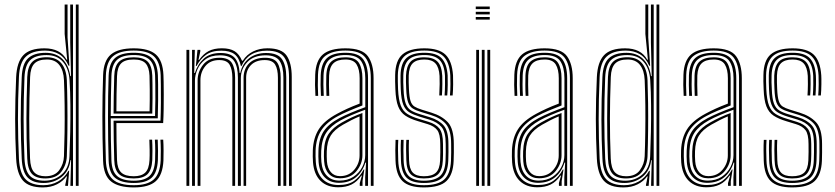

<svg xmlns="http://www.w3.org/2000/svg" viewBox="-20 -820 3685 847"><path d="M326.8 0H314.5V-800H326.8ZM302 0H290.5L293.5 -113.5H291Q285 -65.5 251.5 -39.1Q218 -12.8 172.5 -12.8Q125.2 -12.8 101.9 -37Q78.5 -61.2 75.8 -120.8Q71.8 -203.2 71.5 -291.5Q71.2 -379.8 75.8 -479Q78.2 -539 104.1 -563Q130 -587 181.8 -587Q227.2 -587 255.2 -559.9Q283.2 -532.8 290.2 -484H293.2L289.8 -632.2V-800H302ZM168.8 6.8Q107.8 6.8 81.1 -23.6Q54.5 -54 51.2 -120.2Q46.8 -210 46.8 -295.2Q46.8 -380.5 51.2 -479.5Q54.2 -546 82.9 -576.4Q111.5 -606.8 176 -606.8Q246.2 -606.8 273.5 -556.8H276.5L265.2 -670.2V-800H278V-654.8L286.2 -530H282.5Q266.5 -566.5 239.8 -581.6Q213 -596.8 179.2 -596.8Q122.5 -596.8 94.4 -570.4Q66.2 -544 63.5 -480.2Q59 -377.8 59.2 -293.5Q59.5 -209.2 63.5 -119.5Q66.8 -56 92.5 -29.5Q118.2 -3 171.2 -3Q206.8 -3 236 -19.4Q265.2 -35.8 281.8 -66.5H285L279.8 0H267.8L268 -5.2L275.5 -41.8H272.8Q258 -20.5 231.1 -6.9Q204.2 6.8 168.8 6.8ZM176.5 -22.8Q221.2 -22.8 252.9 -51Q284.5 -79.2 286.5 -130.5Q288.5 -179 289.8 -238Q291 -297 290.5 -356.6Q290 -416.2 286.8 -466.8Q283.5 -517.2 257.8 -547.1Q232 -577 185.5 -577Q135.8 -577 113 -554.4Q90.2 -531.8 88 -479Q84 -379.8 84.1 -296.1Q84.2 -212.5 88 -120.2Q90.2 -68 110.9 -45.4Q131.5 -22.8 176.5 -22.8ZM179.8 -32.8Q139.2 -32.8 120.6 -53.2Q102 -73.8 100.2 -121.2Q96.5 -211.2 96.6 -296Q96.8 -380.8 100.2 -480.2Q102 -526.8 122.4 -547.1Q142.8 -567.5 186.5 -567.5Q228.2 -567.5 250.4 -541Q272.5 -514.5 274.8 -466.8Q276.5 -422.8 277.2 -365.4Q278 -308 277.4 -246.9Q276.8 -185.8 274.8 -130.5Q273.2 -92.8 250.9 -62.8Q228.5 -32.8 179.8 -32.8ZM180.2 -42.5Q222 -42.5 241.5 -69.6Q261 -96.8 262.2 -131Q264 -176.8 264.9 -235Q265.8 -293.2 265.1 -353.6Q264.5 -414 262.2 -466.5Q260.5 -509.2 241.6 -533.4Q222.8 -557.5 186.8 -557.5Q149 -557.5 131.6 -539.4Q114.2 -521.2 112.8 -480Q109 -383.5 108.9 -297.5Q108.8 -211.5 112.5 -121.5Q114.2 -77.2 130.9 -59.9Q147.5 -42.5 180.2 -42.5Z M570.2 6.8Q503 6.8 470 -19.5Q437 -45.8 434.8 -110.8Q431.5 -212.8 431.6 -307Q431.8 -401.2 434.8 -488.2Q437.2 -553.5 469.9 -580.1Q502.5 -606.8 569.8 -606.8Q637 -606.8 667.6 -579.6Q698.2 -552.5 701 -489Q701.5 -481.5 701.9 -458.4Q702.2 -435.2 702.4 -403.8Q702.5 -372.2 702 -338.9Q701.5 -305.5 699.8 -277.2H493.5Q493.5 -234.5 494.2 -195.8Q495 -157 496.2 -114.2Q497.5 -76 514.6 -59.2Q531.8 -42.5 570.2 -42.5Q603.8 -42.5 620.6 -58.4Q637.5 -74.2 639.5 -114.2Q640.5 -132.8 640.1 -158.9Q639.8 -185 638.8 -204H651Q652.5 -181.2 652.5 -155.1Q652.5 -129 651.8 -113.8Q649.5 -70.2 630.5 -51.5Q611.5 -32.8 570.2 -32.8Q525 -32.8 505.1 -51.8Q485.2 -70.8 484 -113.8Q482.5 -161 481.8 -204.5Q481 -248 481 -287.8H688Q689.5 -324 689.8 -366.8Q690 -409.5 689.6 -443.8Q689.2 -478 688.8 -488.5Q686.2 -546.8 658.5 -571.9Q630.8 -597 569.8 -597Q508.5 -597 478.8 -572.1Q449 -547.2 447 -486.2Q444.2 -407.5 444 -308.9Q443.8 -210.2 447 -113.2Q448.8 -54.8 477.1 -28.9Q505.5 -3 570.2 -3Q630 -3 657.9 -28.1Q685.8 -53.2 688.8 -112.5Q689.5 -127.5 689.4 -155.4Q689.2 -183.2 687.8 -204H700Q701.5 -183.2 701.6 -155.5Q701.8 -127.8 701 -111.8Q697.8 -48.2 667.4 -20.8Q637 6.8 570.2 6.8ZM570.2 -12.8Q515.8 -12.8 488.4 -34.9Q461 -57 459.2 -112.8Q456.5 -200.8 456.4 -299.4Q456.2 -398 459.2 -485.8Q461.2 -541.2 487.6 -564.2Q514 -587.2 569.8 -587.2Q624.5 -587.2 649.2 -564.2Q674 -541.2 676.5 -488.2Q677 -478.5 677.4 -447.9Q677.8 -417.2 677.5 -377Q677.2 -336.8 676 -298H468.5Q468.5 -253.5 469.2 -205.4Q470 -157.2 471.5 -113.5Q473.2 -63.8 496.9 -43.2Q520.5 -22.8 570.2 -22.8Q617.8 -22.8 639.8 -43.8Q661.8 -64.8 664.2 -113.5Q665 -128.5 664.9 -155.9Q664.8 -183.2 663.2 -204H675.8Q677 -182.5 677.1 -155.4Q677.2 -128.2 676.5 -113Q673.8 -59.2 649.1 -36Q624.5 -12.8 570.2 -12.8ZM468.5 -308.2H664Q665.2 -344.2 665.4 -381.4Q665.5 -418.5 665.1 -447.5Q664.8 -476.5 664.2 -487.5Q662 -535.2 640.2 -556.2Q618.5 -577.2 569.8 -577.2Q518.5 -577.2 495.9 -555.6Q473.2 -534 471.5 -485.2Q470 -442.2 469.4 -396.8Q468.8 -351.2 468.5 -308.2ZM481 -318.8Q481 -353 481.8 -396.8Q482.5 -440.5 484 -484.8Q485.2 -529 505.4 -548.1Q525.5 -567.2 569.8 -567.2Q612.2 -567.2 631.1 -548.5Q650 -529.8 651.8 -487Q652.2 -475.5 652.6 -448.5Q653 -421.5 652.9 -387Q652.8 -352.5 651.8 -318.8ZM493.5 -329H639.8Q641 -380.2 640.6 -426Q640.2 -471.8 639.5 -486.2Q638 -522.8 622.6 -540.1Q607.2 -557.5 569.8 -557.5Q530.8 -557.5 514.1 -540.1Q497.5 -522.8 496.2 -484.2Q494.8 -442.2 494.1 -404.6Q493.5 -367 493.5 -329Z M1255 0V-479.5Q1255 -536 1234.6 -566.2Q1214.2 -596.5 1157.5 -596.5Q1075.8 -596.5 1045.2 -528.5H1042.8Q1035 -565 1014.6 -580.8Q994.2 -596.5 956.2 -596.5Q914.2 -596.5 888.8 -578Q863.2 -559.5 847 -528.8H844L851.2 -600H863.5V-592.5L855.5 -555.5H858.2Q876.8 -582.2 900.4 -594.6Q924 -607 959 -607Q994 -607 1014.8 -594.2Q1035.5 -581.5 1047.5 -552.2H1051Q1068.5 -579.5 1096.9 -593.2Q1125.2 -607 1160 -607Q1222.5 -607 1244.8 -574.2Q1267 -541.5 1267 -480.5V0ZM802.5 0V-600H815V0ZM827.2 0V-600H839.5L836.8 -498H839.8Q852 -537.2 879.4 -561.8Q906.8 -586.2 953 -586.2Q995.8 -586.2 1015 -565.2Q1034.2 -544.2 1037.2 -498H1039.8Q1049.8 -541.2 1080.1 -563.8Q1110.5 -586.2 1154.2 -586.2Q1206.5 -586 1224.6 -558Q1242.8 -530 1242.8 -479V0H1230.2V-478.2Q1230.2 -525.2 1213.9 -550.6Q1197.5 -576 1151.5 -576Q1099.5 -576 1071 -546Q1042.5 -516 1042.5 -475.5V0H1029.5V-478.2Q1029.5 -525.2 1012.9 -550.6Q996.2 -576 950.2 -576Q910.2 -576 886 -557.8Q861.8 -539.5 850.9 -513.8Q840 -488 840 -465V0ZM851.8 0V-465.5Q851.8 -503.2 875.8 -534.2Q899.8 -565.2 948 -565.2Q988.5 -565.2 1002.9 -542.2Q1017.2 -519.2 1017.2 -477V0H1005V-476.8Q1005 -513 993.2 -534Q981.5 -555 946.8 -555Q907.5 -555 885.9 -528.5Q864.2 -502 864.2 -466V0ZM1054.5 0V-476Q1054.5 -516.2 1079.2 -540.8Q1104 -565.2 1149.2 -565.2Q1189.8 -565.2 1204 -542.2Q1218.2 -519.2 1218.2 -477V0H1206V-476.8Q1206 -514.5 1193.9 -534.8Q1181.8 -555 1148 -555Q1109 -555 1087.4 -533.2Q1065.8 -511.5 1065.8 -476.8V0Z M1615.8 0V-474.8Q1615.8 -534.5 1592.1 -565.8Q1568.5 -597 1504 -597Q1447.8 -597 1416.5 -574.4Q1385.2 -551.8 1382.8 -490Q1381 -444.2 1383.5 -397.2H1371.5Q1368.5 -446.8 1370.5 -490.5Q1373 -553 1404.6 -579.9Q1436.2 -606.8 1504 -606.8Q1577.5 -606.8 1602.8 -572.1Q1628 -537.5 1628 -474.8V0ZM1591 0V-38L1594.8 -102.8H1591.8Q1579.5 -62.5 1550.2 -38Q1521 -13.5 1475.5 -13.5Q1436.2 -13.5 1412.5 -37.6Q1388.8 -61.8 1385.5 -105.2Q1383.8 -129.8 1384.8 -155.2Q1386.5 -208 1408 -240.8Q1429.5 -273.5 1477.5 -299Q1498.2 -310 1528.6 -322.8Q1559 -335.5 1591.5 -347.2V-474.8Q1591.5 -522.2 1573.6 -549.8Q1555.8 -577.2 1504 -577.2Q1455.8 -577.2 1432.5 -556.6Q1409.2 -536 1407.2 -487.2Q1406.5 -471.5 1406.6 -447Q1406.8 -422.5 1408.2 -397.2H1395.8Q1394.5 -420.5 1394.2 -445.2Q1394 -470 1394.8 -487.5Q1397 -540.5 1422.5 -563.9Q1448 -587.2 1504 -587.2Q1561.2 -587.2 1582.4 -558.4Q1603.5 -529.5 1603.5 -474.8V0ZM1471.8 6.2Q1423.2 6.2 1394.1 -22.2Q1365 -50.8 1360.8 -104Q1359 -128.8 1360 -156.8Q1362.2 -211.5 1386.2 -249.5Q1410.2 -287.5 1467 -318Q1487.5 -329.2 1511.2 -340.1Q1535 -351 1566.5 -363V-474.8Q1566.5 -513.8 1553.1 -535.6Q1539.8 -557.5 1504 -557.5Q1467.8 -557.5 1450.5 -540.4Q1433.2 -523.2 1431.8 -486.5Q1431.2 -470.5 1431.2 -446.5Q1431.2 -422.5 1432.5 -397.2H1420.2Q1419 -421 1419 -445.5Q1419 -470 1419.5 -487Q1421.2 -531 1442.2 -549.1Q1463.2 -567.2 1504 -567.2Q1548 -567.2 1563.4 -542.4Q1578.8 -517.5 1578.8 -474.8V-354.8Q1548.2 -343.2 1520 -331.1Q1491.8 -319 1472.2 -308.5Q1422.5 -282.2 1398.4 -246.6Q1374.2 -211 1372.2 -156Q1372 -142.5 1372 -130.5Q1372 -118.5 1373.2 -104.8Q1376.8 -56.8 1403 -30.2Q1429.2 -3.8 1473.8 -3.8Q1516.8 -3.8 1542.6 -22.4Q1568.5 -41 1584.2 -72.2H1587.2L1579.2 -21V0H1567.2L1567 -11.8L1576.5 -45.2H1573.8Q1555.2 -18 1530.6 -5.9Q1506 6.2 1471.8 6.2ZM1477.5 -23.2Q1513.5 -23.2 1538.9 -40Q1564.2 -56.8 1577.8 -82.6Q1591.2 -108.5 1591.2 -136V-336Q1560.8 -325 1531.8 -312.6Q1502.8 -300.2 1482.5 -289Q1440.2 -265.8 1419.8 -235.4Q1399.2 -205 1397 -154.5Q1395.8 -129.5 1397.8 -105.8Q1401.2 -66.5 1422 -44.9Q1442.8 -23.2 1477.5 -23.2ZM1479.2 -33.5Q1448.5 -33.5 1430.5 -53.2Q1412.5 -73 1410 -107.5Q1408.2 -130.8 1409.2 -152.8Q1411 -202 1430.2 -230Q1449.5 -258 1487.5 -279.2Q1510 -291.8 1532.2 -302.2Q1554.5 -312.8 1578.8 -321.5V-135.2Q1578.8 -97.5 1552.9 -65.5Q1527 -33.5 1479.2 -33.5ZM1480 -43Q1519 -43 1542.6 -70.9Q1566.2 -98.8 1566.2 -134.8V-306.5Q1547 -298.5 1529.6 -289.6Q1512.2 -280.8 1493 -269.8Q1455.2 -248.2 1439 -222Q1422.8 -195.8 1421.5 -152.5Q1420.8 -129.8 1422.2 -108.2Q1424.5 -78.2 1439.5 -60.6Q1454.5 -43 1480 -43Z M1849.8 -32.8Q1810.8 -32.8 1792.2 -51Q1773.8 -69.2 1772.5 -113.5Q1771.8 -137.8 1771.5 -157.9Q1771.2 -178 1772.5 -203H1784.2Q1783 -177.5 1783.4 -157.6Q1783.8 -137.8 1784.5 -113.8Q1785.5 -75.8 1800.6 -59.1Q1815.8 -42.5 1849.8 -42.5Q1886 -42.5 1902.9 -58.2Q1919.8 -74 1921.5 -111.8Q1922.8 -136.8 1922.5 -149.2Q1922.2 -161.8 1922.2 -184.8Q1922.2 -228.5 1908.9 -246Q1895.5 -263.5 1867.2 -272.2L1823.8 -285.5Q1789.2 -295.8 1768 -310Q1746.8 -324.2 1736.4 -350.9Q1726 -377.5 1724.2 -425.8Q1723.2 -447.8 1723.1 -460.5Q1723 -473.2 1723.2 -488.8Q1724.2 -553.5 1755.6 -580.1Q1787 -606.8 1852 -606.8Q1916 -606.8 1945.1 -579Q1974.2 -551.2 1978.5 -487.5Q1979.2 -476 1979 -448.4Q1978.8 -420.8 1976.8 -399H1965Q1967 -422 1967.1 -448.9Q1967.2 -475.8 1966.5 -487.2Q1963 -545 1936.8 -571Q1910.5 -597 1852 -597Q1790.2 -597 1763.2 -571Q1736.2 -545 1735 -487.5Q1734.8 -473.5 1735 -460Q1735.2 -446.5 1736 -426Q1738.2 -378.8 1748.1 -354Q1758 -329.2 1777.4 -317.1Q1796.8 -305 1827.2 -295.8L1870.5 -282.5Q1903.2 -272.5 1918.8 -252.5Q1934.2 -232.5 1934.2 -184.8Q1934.2 -167.8 1934.4 -157.8Q1934.5 -147.8 1934.4 -137.9Q1934.2 -128 1933.5 -111Q1931.5 -70.5 1912.9 -51.6Q1894.2 -32.8 1849.8 -32.8ZM1849.8 -12.8Q1798 -12.8 1774.2 -35.6Q1750.5 -58.5 1748.8 -112.8Q1748 -135.5 1747.8 -157.5Q1747.5 -179.5 1748.8 -203H1760.5Q1759.5 -179.8 1759.6 -158.2Q1759.8 -136.8 1760.5 -113Q1762 -63.8 1783.4 -43.2Q1804.8 -22.8 1849.8 -22.8Q1898 -22.8 1920.8 -42.9Q1943.5 -63 1945.5 -111.2Q1946.5 -132.2 1946.4 -148Q1946.2 -163.8 1946.2 -184.8Q1946.2 -238.8 1927.5 -260.2Q1908.8 -281.8 1873.5 -292.5L1830.8 -305.5Q1803.8 -313.8 1786.1 -324.4Q1768.5 -335 1759.1 -358Q1749.8 -381 1748 -426.2Q1747.2 -444.2 1747 -458.6Q1746.8 -473 1747 -487.2Q1748 -541.2 1773.2 -564.2Q1798.5 -587.2 1852 -587.2Q1905.8 -587.2 1928.6 -562.6Q1951.5 -538 1954.8 -486.8Q1955.5 -473 1955.1 -446.4Q1954.8 -419.8 1953 -399H1941.2Q1943 -419.5 1943.2 -447.9Q1943.5 -476.2 1943 -485.8Q1940 -535.2 1918.4 -556.2Q1896.8 -577.2 1852 -577.2Q1803 -577.2 1781.9 -555.8Q1760.8 -534.2 1759.2 -487.8Q1758.5 -468.2 1759 -456.8Q1759.5 -445.2 1760.2 -426.2Q1761.8 -384.5 1769.6 -363.5Q1777.5 -342.5 1793.1 -332.9Q1808.8 -323.2 1834 -315.8L1876.5 -302.8Q1917 -290.2 1937.6 -266.1Q1958.2 -242 1958.2 -184.8Q1958.2 -165.2 1958.4 -149.5Q1958.5 -133.8 1957.5 -111Q1955.2 -59 1930.8 -35.9Q1906.2 -12.8 1849.8 -12.8ZM1849.8 6.8Q1785 6.8 1756 -20.8Q1727 -48.2 1724.8 -111.8Q1724 -134.8 1723.9 -156.9Q1723.8 -179 1725 -203H1737Q1735.5 -179.2 1735.8 -157Q1736 -134.8 1736.8 -112.2Q1738.8 -53 1765.4 -28Q1792 -3 1849.8 -3Q1912.2 -3 1939.6 -28.2Q1967 -53.5 1969.5 -110.5Q1970.5 -135.2 1970.4 -147.2Q1970.2 -159.2 1970.2 -184.8Q1970.2 -244.8 1947.9 -271.9Q1925.5 -299 1879.8 -313L1837.5 -326Q1814.8 -332.8 1801 -341.4Q1787.2 -350 1780.4 -369Q1773.5 -388 1772 -426.5Q1771.2 -447 1770.9 -458.1Q1770.5 -469.2 1771 -486.5Q1772.8 -527.2 1790.5 -547.2Q1808.2 -567.2 1852 -567.2Q1890.8 -567.2 1909.6 -548.5Q1928.5 -529.8 1931 -485.5Q1931.5 -476 1931.4 -449.2Q1931.2 -422.5 1929.5 -399H1917.8Q1919.2 -422.8 1919.5 -448.9Q1919.8 -475 1919 -485.2Q1916.8 -522.8 1901.1 -540.1Q1885.5 -557.5 1852 -557.5Q1817.2 -557.5 1800.8 -541Q1784.2 -524.5 1783 -486.5Q1782.5 -468.5 1782.9 -456.8Q1783.2 -445 1784 -426.8Q1785.5 -391.8 1791 -374.6Q1796.5 -357.5 1808.4 -350Q1820.2 -342.5 1840.8 -336.2L1882.8 -323.2Q1929.5 -308.8 1955.8 -280.4Q1982 -252 1982 -184.8Q1982 -159.2 1982.1 -147.1Q1982.2 -135 1981.2 -110.2Q1978.8 -49.8 1949.6 -21.5Q1920.5 6.8 1849.8 6.8Z M2078.8 -779.8V-791.2H2140.5V-779.8ZM2078.8 -756.5V-768H2140.5V-756.5ZM2078.8 -733.5V-745H2140.5V-733.5ZM2130 0V-600H2142.5V0ZM2080.8 0V-600H2093.2V0ZM2105.5 0V-600H2117.8V0Z M2494.2 0V-474.8Q2494.2 -534.5 2470.6 -565.8Q2447 -597 2382.5 -597Q2326.2 -597 2295 -574.4Q2263.8 -551.8 2261.2 -490Q2259.5 -444.2 2262 -397.2H2250Q2247 -446.8 2249 -490.5Q2251.5 -553 2283.1 -579.9Q2314.8 -606.8 2382.5 -606.8Q2456 -606.8 2481.2 -572.1Q2506.5 -537.5 2506.5 -474.8V0ZM2469.5 0V-38L2473.2 -102.8H2470.2Q2458 -62.5 2428.8 -38Q2399.5 -13.5 2354 -13.5Q2314.8 -13.5 2291 -37.6Q2267.2 -61.8 2264 -105.2Q2262.2 -129.8 2263.2 -155.2Q2265 -208 2286.5 -240.8Q2308 -273.5 2356 -299Q2376.8 -310 2407.1 -322.8Q2437.5 -335.5 2470 -347.2V-474.8Q2470 -522.2 2452.1 -549.8Q2434.2 -577.2 2382.5 -577.2Q2334.2 -577.2 2311 -556.6Q2287.8 -536 2285.8 -487.2Q2285 -471.5 2285.1 -447Q2285.2 -422.5 2286.8 -397.2H2274.2Q2273 -420.5 2272.8 -445.2Q2272.5 -470 2273.2 -487.5Q2275.5 -540.5 2301 -563.9Q2326.5 -587.2 2382.5 -587.2Q2439.8 -587.2 2460.9 -558.4Q2482 -529.5 2482 -474.8V0ZM2350.2 6.2Q2301.8 6.2 2272.6 -22.2Q2243.5 -50.8 2239.2 -104Q2237.5 -128.8 2238.5 -156.8Q2240.8 -211.5 2264.8 -249.5Q2288.8 -287.5 2345.5 -318Q2366 -329.2 2389.8 -340.1Q2413.5 -351 2445 -363V-474.8Q2445 -513.8 2431.6 -535.6Q2418.2 -557.5 2382.5 -557.5Q2346.2 -557.5 2329 -540.4Q2311.8 -523.2 2310.2 -486.5Q2309.8 -470.5 2309.8 -446.5Q2309.8 -422.5 2311 -397.2H2298.8Q2297.5 -421 2297.5 -445.5Q2297.5 -470 2298 -487Q2299.8 -531 2320.8 -549.1Q2341.8 -567.2 2382.5 -567.2Q2426.5 -567.2 2441.9 -542.4Q2457.2 -517.5 2457.2 -474.8V-354.8Q2426.8 -343.2 2398.5 -331.1Q2370.2 -319 2350.8 -308.5Q2301 -282.2 2276.9 -246.6Q2252.8 -211 2250.8 -156Q2250.5 -142.5 2250.5 -130.5Q2250.5 -118.5 2251.8 -104.8Q2255.2 -56.8 2281.5 -30.2Q2307.8 -3.8 2352.2 -3.8Q2395.2 -3.8 2421.1 -22.4Q2447 -41 2462.8 -72.2H2465.8L2457.8 -21V0H2445.8L2445.5 -11.8L2455 -45.2H2452.2Q2433.8 -18 2409.1 -5.9Q2384.5 6.2 2350.2 6.2ZM2356 -23.2Q2392 -23.2 2417.4 -40Q2442.8 -56.8 2456.2 -82.6Q2469.8 -108.5 2469.8 -136V-336Q2439.2 -325 2410.2 -312.6Q2381.2 -300.2 2361 -289Q2318.8 -265.8 2298.2 -235.4Q2277.8 -205 2275.5 -154.5Q2274.2 -129.5 2276.2 -105.8Q2279.8 -66.5 2300.5 -44.9Q2321.2 -23.2 2356 -23.2ZM2357.8 -33.5Q2327 -33.5 2309 -53.2Q2291 -73 2288.5 -107.5Q2286.8 -130.8 2287.8 -152.8Q2289.5 -202 2308.8 -230Q2328 -258 2366 -279.2Q2388.5 -291.8 2410.8 -302.2Q2433 -312.8 2457.2 -321.5V-135.2Q2457.2 -97.5 2431.4 -65.5Q2405.5 -33.5 2357.8 -33.5ZM2358.5 -43Q2397.5 -43 2421.1 -70.9Q2444.8 -98.8 2444.8 -134.8V-306.5Q2425.5 -298.5 2408.1 -289.6Q2390.8 -280.8 2371.5 -269.8Q2333.8 -248.2 2317.5 -222Q2301.2 -195.8 2300 -152.5Q2299.2 -129.8 2300.8 -108.2Q2303 -78.2 2318 -60.6Q2333 -43 2358.5 -43Z M2888.5 0H2876.2V-800H2888.5ZM2863.8 0H2852.2L2855.2 -113.5H2852.8Q2846.8 -65.5 2813.2 -39.1Q2779.8 -12.8 2734.2 -12.8Q2687 -12.8 2663.6 -37Q2640.2 -61.2 2637.5 -120.8Q2633.5 -203.2 2633.2 -291.5Q2633 -379.8 2637.5 -479Q2640 -539 2665.9 -563Q2691.8 -587 2743.5 -587Q2789 -587 2817 -559.9Q2845 -532.8 2852 -484H2855L2851.5 -632.2V-800H2863.8ZM2730.5 6.8Q2669.5 6.8 2642.9 -23.6Q2616.2 -54 2613 -120.2Q2608.5 -210 2608.5 -295.2Q2608.5 -380.5 2613 -479.5Q2616 -546 2644.6 -576.4Q2673.2 -606.8 2737.8 -606.8Q2808 -606.8 2835.2 -556.8H2838.2L2827 -670.2V-800H2839.8V-654.8L2848 -530H2844.2Q2828.2 -566.5 2801.5 -581.6Q2774.8 -596.8 2741 -596.8Q2684.2 -596.8 2656.1 -570.4Q2628 -544 2625.2 -480.2Q2620.8 -377.8 2621 -293.5Q2621.2 -209.2 2625.2 -119.5Q2628.5 -56 2654.2 -29.5Q2680 -3 2733 -3Q2768.5 -3 2797.8 -19.4Q2827 -35.8 2843.5 -66.5H2846.8L2841.5 0H2829.5L2829.8 -5.2L2837.2 -41.8H2834.5Q2819.8 -20.5 2792.9 -6.9Q2766 6.8 2730.5 6.8ZM2738.2 -22.8Q2783 -22.8 2814.6 -51Q2846.2 -79.2 2848.2 -130.5Q2850.2 -179 2851.5 -238Q2852.8 -297 2852.2 -356.6Q2851.8 -416.2 2848.5 -466.8Q2845.2 -517.2 2819.5 -547.1Q2793.8 -577 2747.2 -577Q2697.5 -577 2674.8 -554.4Q2652 -531.8 2649.8 -479Q2645.8 -379.8 2645.9 -296.1Q2646 -212.5 2649.8 -120.2Q2652 -68 2672.6 -45.4Q2693.2 -22.8 2738.2 -22.8ZM2741.5 -32.8Q2701 -32.8 2682.4 -53.2Q2663.8 -73.8 2662 -121.2Q2658.2 -211.2 2658.4 -296Q2658.5 -380.8 2662 -480.2Q2663.8 -526.8 2684.1 -547.1Q2704.5 -567.5 2748.2 -567.5Q2790 -567.5 2812.1 -541Q2834.2 -514.5 2836.5 -466.8Q2838.2 -422.8 2839 -365.4Q2839.8 -308 2839.1 -246.9Q2838.5 -185.8 2836.5 -130.5Q2835 -92.8 2812.6 -62.8Q2790.2 -32.8 2741.5 -32.8ZM2742 -42.5Q2783.8 -42.5 2803.2 -69.6Q2822.8 -96.8 2824 -131Q2825.8 -176.8 2826.6 -235Q2827.5 -293.2 2826.9 -353.6Q2826.2 -414 2824 -466.5Q2822.2 -509.2 2803.4 -533.4Q2784.5 -557.5 2748.5 -557.5Q2710.8 -557.5 2693.4 -539.4Q2676 -521.2 2674.5 -480Q2670.8 -383.5 2670.6 -297.5Q2670.5 -211.5 2674.2 -121.5Q2676 -77.2 2692.6 -59.9Q2709.2 -42.5 2742 -42.5Z M3240.2 0V-474.8Q3240.2 -534.5 3216.6 -565.8Q3193 -597 3128.5 -597Q3072.2 -597 3041 -574.4Q3009.8 -551.8 3007.2 -490Q3005.5 -444.2 3008 -397.2H2996Q2993 -446.8 2995 -490.5Q2997.5 -553 3029.1 -579.9Q3060.8 -606.8 3128.5 -606.8Q3202 -606.8 3227.2 -572.1Q3252.5 -537.5 3252.5 -474.8V0ZM3215.5 0V-38L3219.2 -102.8H3216.2Q3204 -62.5 3174.8 -38Q3145.5 -13.5 3100 -13.5Q3060.8 -13.5 3037 -37.6Q3013.2 -61.8 3010 -105.2Q3008.2 -129.8 3009.2 -155.2Q3011 -208 3032.5 -240.8Q3054 -273.5 3102 -299Q3122.8 -310 3153.1 -322.8Q3183.5 -335.5 3216 -347.2V-474.8Q3216 -522.2 3198.1 -549.8Q3180.2 -577.2 3128.5 -577.2Q3080.2 -577.2 3057 -556.6Q3033.8 -536 3031.8 -487.2Q3031 -471.5 3031.1 -447Q3031.2 -422.5 3032.8 -397.2H3020.2Q3019 -420.5 3018.8 -445.2Q3018.5 -470 3019.2 -487.5Q3021.5 -540.5 3047 -563.9Q3072.5 -587.2 3128.5 -587.2Q3185.8 -587.2 3206.9 -558.4Q3228 -529.5 3228 -474.8V0ZM3096.2 6.2Q3047.8 6.2 3018.6 -22.2Q2989.5 -50.8 2985.2 -104Q2983.5 -128.8 2984.5 -156.8Q2986.8 -211.5 3010.8 -249.5Q3034.8 -287.5 3091.5 -318Q3112 -329.2 3135.8 -340.1Q3159.5 -351 3191 -363V-474.8Q3191 -513.8 3177.6 -535.6Q3164.2 -557.5 3128.5 -557.5Q3092.2 -557.5 3075 -540.4Q3057.8 -523.2 3056.2 -486.5Q3055.8 -470.5 3055.8 -446.5Q3055.8 -422.5 3057 -397.2H3044.8Q3043.5 -421 3043.5 -445.5Q3043.5 -470 3044 -487Q3045.8 -531 3066.8 -549.1Q3087.8 -567.2 3128.5 -567.2Q3172.5 -567.2 3187.9 -542.4Q3203.2 -517.5 3203.2 -474.8V-354.8Q3172.8 -343.2 3144.5 -331.1Q3116.2 -319 3096.8 -308.5Q3047 -282.2 3022.9 -246.6Q2998.8 -211 2996.8 -156Q2996.5 -142.5 2996.5 -130.5Q2996.5 -118.5 2997.8 -104.8Q3001.2 -56.8 3027.5 -30.2Q3053.8 -3.8 3098.2 -3.8Q3141.2 -3.8 3167.1 -22.4Q3193 -41 3208.8 -72.2H3211.8L3203.8 -21V0H3191.8L3191.5 -11.8L3201 -45.2H3198.2Q3179.8 -18 3155.1 -5.9Q3130.5 6.2 3096.2 6.2ZM3102 -23.2Q3138 -23.2 3163.4 -40Q3188.8 -56.8 3202.2 -82.6Q3215.8 -108.5 3215.8 -136V-336Q3185.2 -325 3156.2 -312.6Q3127.2 -300.2 3107 -289Q3064.8 -265.8 3044.2 -235.4Q3023.8 -205 3021.5 -154.5Q3020.2 -129.5 3022.2 -105.8Q3025.8 -66.5 3046.5 -44.9Q3067.2 -23.2 3102 -23.2ZM3103.8 -33.5Q3073 -33.5 3055 -53.2Q3037 -73 3034.5 -107.5Q3032.8 -130.8 3033.8 -152.8Q3035.5 -202 3054.8 -230Q3074 -258 3112 -279.2Q3134.5 -291.8 3156.8 -302.2Q3179 -312.8 3203.2 -321.5V-135.2Q3203.2 -97.5 3177.4 -65.5Q3151.5 -33.5 3103.8 -33.5ZM3104.5 -43Q3143.5 -43 3167.1 -70.9Q3190.8 -98.8 3190.8 -134.8V-306.5Q3171.5 -298.5 3154.1 -289.6Q3136.8 -280.8 3117.5 -269.8Q3079.8 -248.2 3063.5 -222Q3047.2 -195.8 3046 -152.5Q3045.2 -129.8 3046.8 -108.2Q3049 -78.2 3064 -60.6Q3079 -43 3104.5 -43Z M3474.2 -32.8Q3435.2 -32.8 3416.8 -51Q3398.2 -69.2 3397 -113.5Q3396.2 -137.8 3396 -157.9Q3395.8 -178 3397 -203H3408.8Q3407.5 -177.5 3407.9 -157.6Q3408.2 -137.8 3409 -113.8Q3410 -75.8 3425.1 -59.1Q3440.2 -42.5 3474.2 -42.5Q3510.5 -42.5 3527.4 -58.2Q3544.2 -74 3546 -111.8Q3547.2 -136.8 3547 -149.2Q3546.8 -161.8 3546.8 -184.8Q3546.8 -228.5 3533.4 -246Q3520 -263.5 3491.8 -272.2L3448.2 -285.5Q3413.8 -295.8 3392.5 -310Q3371.2 -324.2 3360.9 -350.9Q3350.5 -377.5 3348.8 -425.8Q3347.8 -447.8 3347.6 -460.5Q3347.5 -473.2 3347.8 -488.8Q3348.8 -553.5 3380.1 -580.1Q3411.5 -606.8 3476.5 -606.8Q3540.5 -606.8 3569.6 -579Q3598.8 -551.2 3603 -487.5Q3603.8 -476 3603.5 -448.4Q3603.2 -420.8 3601.2 -399H3589.5Q3591.5 -422 3591.6 -448.9Q3591.8 -475.8 3591 -487.2Q3587.5 -545 3561.2 -571Q3535 -597 3476.5 -597Q3414.8 -597 3387.8 -571Q3360.8 -545 3359.5 -487.5Q3359.2 -473.5 3359.5 -460Q3359.8 -446.5 3360.5 -426Q3362.8 -378.8 3372.6 -354Q3382.5 -329.2 3401.9 -317.1Q3421.2 -305 3451.8 -295.8L3495 -282.5Q3527.8 -272.5 3543.2 -252.5Q3558.8 -232.5 3558.8 -184.8Q3558.8 -167.8 3558.9 -157.8Q3559 -147.8 3558.9 -137.9Q3558.8 -128 3558 -111Q3556 -70.5 3537.4 -51.6Q3518.8 -32.8 3474.2 -32.8ZM3474.2 -12.8Q3422.5 -12.8 3398.8 -35.6Q3375 -58.5 3373.2 -112.8Q3372.5 -135.5 3372.2 -157.5Q3372 -179.5 3373.2 -203H3385Q3384 -179.8 3384.1 -158.2Q3384.2 -136.8 3385 -113Q3386.5 -63.8 3407.9 -43.2Q3429.2 -22.8 3474.2 -22.8Q3522.5 -22.8 3545.2 -42.9Q3568 -63 3570 -111.2Q3571 -132.2 3570.9 -148Q3570.8 -163.8 3570.8 -184.8Q3570.8 -238.8 3552 -260.2Q3533.2 -281.8 3498 -292.5L3455.2 -305.5Q3428.2 -313.8 3410.6 -324.4Q3393 -335 3383.6 -358Q3374.2 -381 3372.5 -426.2Q3371.8 -444.2 3371.5 -458.6Q3371.2 -473 3371.5 -487.2Q3372.5 -541.2 3397.8 -564.2Q3423 -587.2 3476.5 -587.2Q3530.2 -587.2 3553.1 -562.6Q3576 -538 3579.2 -486.8Q3580 -473 3579.6 -446.4Q3579.2 -419.8 3577.5 -399H3565.8Q3567.5 -419.5 3567.8 -447.9Q3568 -476.2 3567.5 -485.8Q3564.5 -535.2 3542.9 -556.2Q3521.2 -577.2 3476.5 -577.2Q3427.5 -577.2 3406.4 -555.8Q3385.2 -534.2 3383.8 -487.8Q3383 -468.2 3383.5 -456.8Q3384 -445.2 3384.8 -426.2Q3386.2 -384.5 3394.1 -363.5Q3402 -342.5 3417.6 -332.9Q3433.2 -323.2 3458.5 -315.8L3501 -302.8Q3541.5 -290.2 3562.1 -266.1Q3582.8 -242 3582.8 -184.8Q3582.8 -165.2 3582.9 -149.5Q3583 -133.8 3582 -111Q3579.8 -59 3555.2 -35.9Q3530.8 -12.8 3474.2 -12.8ZM3474.2 6.8Q3409.5 6.8 3380.5 -20.8Q3351.5 -48.2 3349.2 -111.8Q3348.5 -134.8 3348.4 -156.9Q3348.2 -179 3349.5 -203H3361.5Q3360 -179.2 3360.2 -157Q3360.5 -134.8 3361.2 -112.2Q3363.2 -53 3389.9 -28Q3416.5 -3 3474.2 -3Q3536.8 -3 3564.1 -28.2Q3591.5 -53.5 3594 -110.5Q3595 -135.2 3594.9 -147.2Q3594.8 -159.2 3594.8 -184.8Q3594.8 -244.8 3572.4 -271.9Q3550 -299 3504.2 -313L3462 -326Q3439.2 -332.8 3425.5 -341.4Q3411.8 -350 3404.9 -369Q3398 -388 3396.5 -426.5Q3395.8 -447 3395.4 -458.1Q3395 -469.2 3395.5 -486.5Q3397.2 -527.2 3415 -547.2Q3432.8 -567.2 3476.5 -567.2Q3515.2 -567.2 3534.1 -548.5Q3553 -529.8 3555.5 -485.5Q3556 -476 3555.9 -449.2Q3555.8 -422.5 3554 -399H3542.2Q3543.8 -422.8 3544 -448.9Q3544.2 -475 3543.5 -485.2Q3541.2 -522.8 3525.6 -540.1Q3510 -557.5 3476.5 -557.5Q3441.8 -557.5 3425.2 -541Q3408.8 -524.5 3407.5 -486.5Q3407 -468.5 3407.4 -456.8Q3407.8 -445 3408.5 -426.8Q3410 -391.8 3415.5 -374.6Q3421 -357.5 3432.9 -350Q3444.8 -342.5 3465.2 -336.2L3507.2 -323.2Q3554 -308.8 3580.2 -280.4Q3606.5 -252 3606.5 -184.8Q3606.5 -159.2 3606.6 -147.1Q3606.8 -135 3605.8 -110.2Q3603.2 -49.8 3574.1 -21.5Q3545 6.8 3474.2 6.8Z"/></svg>

Font: Big Shoulders Inline Text Light
Style: Regular
Weight: 300
Designer: Patric King
Foundry: XO Type Co
Version: Version 1.000